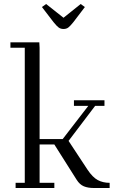

<svg xmlns="http://www.w3.org/2000/svg" viewBox="-20 -941 589 961"><path d="M32.2 -702.1V-729H176.8L178.2 -702.1V-245.1H293.9L421.9 -411.1H350.1V-439H502.9V-411.1H456.1L323.2 -235.8L418 -91.8Q443.4 -53.7 469.2 -39.8Q495.1 -25.9 528.8 -25.9V0H449.2Q420.4 0 399.7 -8.5Q378.9 -17.1 363.8 -41L252 -217.8H178.2V-25.9H252V0H58.1V-25.9H104V-702.1ZM189.9 -905.8 210.9 -920.9 297.9 -852.1 383.8 -920.9 404.8 -905.8 347.2 -830.1Q331.5 -810.5 321.8 -803.2Q312 -795.9 297.9 -795.9Q283.7 -795.9 273.7 -803.2Q263.7 -810.5 248 -830.1Z"/></svg>

Font: Dehuti Alt
Style: Book
Weight: 400
Version: Version 1.2